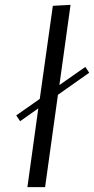

<svg xmlns="http://www.w3.org/2000/svg" viewBox="-20 -772 388 792"><path d="M225 -421 332 -496 348 -472 219 -381 166 0H93L138 -325L63 -272L47 -296L144 -364L198 -748L271 -752Z"/></svg>

Font: Arsenal SC
Style: Italic
Weight: 400
Italic angle: -9.10001°
Designer: Andrij Shevchenko
Foundry: Stairsfor
Version: Version 2.001; ttfautohint (v1.8.4.7-5d5b)